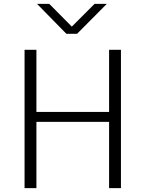

<svg xmlns="http://www.w3.org/2000/svg" viewBox="-20 -976 755 996"><path d="M171.9 -956.1H235.4L352.5 -837.9L470.7 -956.1H534.2L379.9 -800.8H324.2ZM107.4 0V-717.8H168.9V-395.5H545.9V-717.8H607.4V0H545.9V-343.8H168.9V0Z"/></svg>

Font: Gothic A1 Light
Style: Regular
Weight: 300
Version: Version 2.50